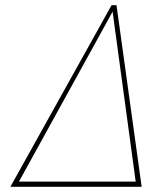

<svg xmlns="http://www.w3.org/2000/svg" viewBox="-20 -720 584 740"><path d="M526 0 429 -700H410L20 0ZM53 -20 414 -675 503 -20Z"/></svg>

Font: Advent Pro Thin
Style: Italic
Weight: 250
Italic angle: -12°
Version: Version 3.000